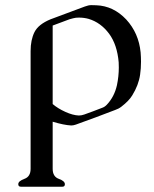

<svg xmlns="http://www.w3.org/2000/svg" viewBox="-20 -474 595 744"><path d="M184.1 180.2Q184.1 210.4 207.8 219Q231.4 227.5 231.4 239.7Q231.4 249.5 221.7 249.5H61Q50.8 249.5 50.8 239.7Q50.8 227.5 74.7 219Q98.6 210.4 98.6 180.2V-275.9Q98.6 -319.8 113.8 -349.9Q128.9 -379.9 176.3 -399.4L184.1 -402.3L308.6 -448.7Q322.8 -454.1 333.5 -454.1Q345.7 -454.1 353 -453.6Q419.4 -451.2 469.2 -398.4Q517.6 -345.7 524.9 -271Q526.4 -252.4 526.4 -234.9Q526.4 -208.5 522.9 -184.6Q517.1 -144 492.2 -104Q479.5 -83 450.2 -60.5Q439.5 -52.2 426.3 -47.9Q388.2 -33.2 350.1 -19Q312 -4.9 273.9 8.8Q264.2 12.2 255.9 12.2Q227.5 10.7 184.1 -2.4ZM184.1 -375V-70.8Q204.1 -53.7 233.2 -40.5Q262.2 -27.3 285.6 -26.4Q295.9 -26.4 306.6 -30.3Q323.2 -36.1 340.1 -42.5Q356.9 -48.8 374.5 -55.7Q385.3 -59.1 393.6 -67.9Q422.9 -98.6 433.1 -143.6Q440.4 -178.2 440.4 -212.4Q440.4 -222.7 439.9 -232.4Q434.1 -300.8 402.8 -343.3Q370.6 -386.7 323.2 -400.9Q305.2 -405.8 286.1 -405.8Q280.3 -405.8 274.4 -405.3Q264.6 -403.8 249.5 -399.4Q239.7 -395.5 219.5 -388.2Q199.2 -380.9 184.1 -375Z"/></svg>

Font: Caudex
Style: Regular
Weight: 400
Version: Version 1.01